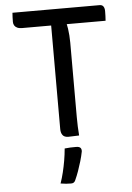

<svg xmlns="http://www.w3.org/2000/svg" viewBox="-62 -746 725 1051"><g transform="rotate(-5 300.0 -220.5)"><path d="M47 -700H526Q540 -700 546.5 -690.5Q553 -681 553 -665Q553 -650 552.5 -638Q552 -626 551 -612H93Q76 -612 65.5 -617Q55 -622 50 -630.5Q45 -639 45 -650Q45 -664 45.5 -675.5Q46 -687 47 -700ZM352 1Q338 1 323.5 2Q309 3 293 3Q271 3 261.5 -9.5Q252 -22 252 -43Q252 -119 252 -194Q252 -269 252 -343.5Q252 -418 252 -493Q252 -568 252 -645H346L336 -621Q340 -604 342.5 -586.5Q345 -569 346.5 -549.5Q348 -530 348 -510Q348 -443 348 -375.5Q348 -308 348 -239.5Q348 -171 348 -100Q348 -74 349 -48.5Q350 -23 352 1ZM267 65Q283 63 298 62.5Q313 62 330 62Q346 62 353 68.5Q360 75 359 89Q354 115 346 142Q338 169 329 194.5Q320 220 309 244Q306 251 300.5 255Q295 259 286 259Q272 259 258.5 258Q245 257 228 254Q238 225 245.5 194Q253 163 258.5 131Q264 99 267 65Z"/></g></svg>

Font: Rec Mono Semicasual
Style: Regular
Weight: 400
Version: Version 1.085; ttfautohint (v1.8.4.7-5d5b)